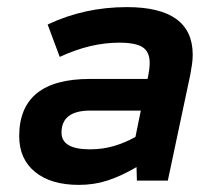

<svg xmlns="http://www.w3.org/2000/svg" viewBox="-20 -508 620 540"><path d="M202 12Q123 12 78.5 -24.5Q34 -61 34 -125Q34 -286 233 -286H395L397 -296Q399 -306 400 -315Q401 -324 401 -331Q401 -362 381.5 -375Q362 -388 315 -388Q234 -388 148 -348L114 -439Q217 -488 337 -488Q522 -488 522 -354Q522 -341 520 -327Q518 -313 515 -297L452 0H365L364 -38Q321 -13 283 -0.5Q245 12 202 12ZM233 -88Q269 -88 301 -97.5Q333 -107 361 -123L376 -197H234Q153 -197 153 -135Q153 -88 233 -88Z"/></svg>

Font: Sometype Mono
Style: Bold Italic
Weight: 700
Italic angle: -12°
Monospace: yes
Designer: Ryoichi Tsunekawa
Foundry: Dharma Type
Version: Version 1.000; ttfautohint (v1.8.3)